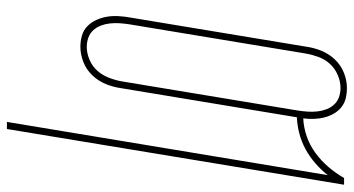

<svg xmlns="http://www.w3.org/2000/svg" viewBox="-248 -534 998 541"><g transform="rotate(90 250.5 -264.0)"><path d="M324 215 474 -689Q459 -670 440.5 -654Q422 -638 401 -626.5Q380 -615 357 -609Q334 -603 311 -602L229 -107Q226 -85 217.5 -64Q209 -43 193 -26Q177 -9 155.5 -0.5Q134 8 112 8Q96 8 80.5 3.5Q65 -1 54 -12Q43 -23 36.5 -37.5Q30 -52 27.5 -67.5Q25 -83 26 -100Q27 -117 30 -133L112 -628Q115 -650 123.5 -671Q132 -692 148 -709Q164 -726 185.5 -734.5Q207 -743 228 -743Q244 -743 258 -739.5Q272 -736 283 -727Q294 -718 301 -705.5Q308 -693 311.5 -679Q315 -665 315.5 -650Q316 -635 314 -620Q339 -621 364 -629.5Q389 -638 411 -654Q433 -670 451 -691Q469 -712 482 -735H501L344 215ZM113 -10Q131 -10 149.5 -18Q168 -26 180.5 -40.5Q193 -55 200 -73.5Q207 -92 210 -110L292 -605Q294 -618 295 -632Q296 -646 294.5 -659.5Q293 -673 288.5 -685Q284 -697 275.5 -706.5Q267 -716 254.5 -720.5Q242 -725 228 -725Q210 -725 191.5 -717Q173 -709 160 -694.5Q147 -680 140.5 -661.5Q134 -643 131 -625L49 -130Q47 -117 46 -103Q45 -89 46.5 -75.5Q48 -62 52.5 -50Q57 -38 65.5 -28.5Q74 -19 86.5 -14.5Q99 -10 113 -10Z"/></g></svg>

Font: Iosevka SS04 Thin Oblique
Style: Regular
Weight: 100
Italic angle: -9°
Monospace: yes
Designer: Belleve Invis
Foundry: Belleve Invis
Version: Version 19.0.0; ttfautohint (v1.8.4)